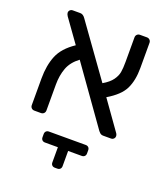

<svg xmlns="http://www.w3.org/2000/svg" viewBox="-148 -672 882 1021"><g transform="rotate(20 293.0 -161.5)"><path d="M532 -20Q532 -12 526 -6Q520 0 512 0H467Q454 0 447 -7.5Q440 -15 439 -16L211 -337Q168 -305 152.5 -263Q137 -221 137 -170V-23Q137 -13 130.5 -6.5Q124 0 114 0H77Q67 0 60.5 -6.5Q54 -13 54 -23V-174Q54 -248 76.5 -303Q99 -358 165 -402L72 -532Q65 -543 65 -551Q65 -559 71 -565Q77 -571 85 -571H129Q145 -571 157 -554L367 -261Q403 -282 419.5 -305Q436 -328 440 -350.5Q444 -373 444 -409V-548Q444 -558 450.5 -564.5Q457 -571 467 -571H506Q516 -571 522.5 -564.5Q529 -558 529 -548V-405Q529 -336 506 -288Q483 -240 412 -198L525 -39Q532 -30 532 -20ZM418 100V118Q418 128 412 134Q406 140 396 140H319V226Q319 236 313 242Q307 248 297 248H283Q273 248 267 242Q261 236 261 226V140H188Q178 140 172 134Q166 128 166 118V100Q166 90 172 84Q178 78 188 78H396Q406 78 412 84Q418 90 418 100Z"/></g></svg>

Font: Rubik
Style: Regular
Weight: 400
Designer: Hubert & Fischer
Foundry: Hubert & Fischer
Version: Version 1.100